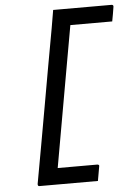

<svg xmlns="http://www.w3.org/2000/svg" viewBox="-60 -802 720 996"><g transform="rotate(-5 300.0 -304.0)"><path d="M409 148H106Q103 148 101 147.5Q99 147 98 145.5Q97 144 96.5 142Q96 140 96 137Q114 37 132 -62.5Q150 -162 167.5 -262Q185 -362 203 -462.5Q221 -563 239 -662Q243 -685 247 -709Q251 -733 255 -756Q266 -756 275.5 -756Q285 -756 296 -756H559Q564 -756 566.5 -753Q569 -750 568 -745Q565 -725 562 -708Q559 -691 555 -670H337Q321 -579 304.5 -487.5Q288 -396 272 -304Q256 -212 239.5 -120.5Q223 -29 207 63H413Q418 63 421 66Q424 69 422 74Q419 93 415.5 111Q412 129 409 148Z"/></g></svg>

Font: RecMonoLinear Nerd Font Mono
Style: Italic
Weight: 400
Italic angle: -10°
Monospace: yes
Version: Version 1.085; ttfautohint (v1.8.4.7-5d5b);Nerd Fonts 3.2.1